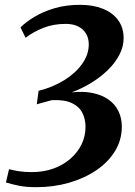

<svg xmlns="http://www.w3.org/2000/svg" viewBox="-20 -768 558 796"><path d="M130.5 8Q88 8 57.8 1.8Q27.5 -4.5 4.5 -11.5L17.5 -66.5Q35 -62 57.5 -58.2Q80 -54.5 112.5 -54.5Q160.5 -54.5 201 -69Q241.5 -83.5 271.5 -109.5Q301.5 -135.5 318 -169.2Q334.5 -203 334.5 -242Q334.5 -274 321.5 -300Q308.5 -326 278.2 -340.5Q248 -355 196 -353Q186 -350.5 174.2 -347.2Q162.5 -344 151.2 -341Q140 -338 132.5 -335.5L140 -391.5Q200 -406.5 247 -436Q294 -465.5 321 -503.8Q348 -542 348 -584Q348 -610 336.5 -629Q325 -648 303.8 -658.5Q282.5 -669 252.5 -669Q202 -669 160.5 -652.8Q119 -636.5 86 -611.5L65 -654.5Q87 -676.5 122.5 -698Q158 -719.5 205.8 -733.8Q253.5 -748 312 -748Q365.5 -748 406.2 -731.8Q447 -715.5 469.8 -684.5Q492.5 -653.5 492.5 -609.5Q492.5 -575 475.2 -541.5Q458 -508 428 -478.5Q398 -449 359 -425Q320 -401 277 -385Q326.5 -390.5 365 -382.2Q403.5 -374 430.2 -355Q457 -336 471 -307.2Q485 -278.5 485 -243Q485 -187.5 456.8 -141.5Q428.5 -95.5 379 -62Q329.5 -28.5 265.8 -10.2Q202 8 130.5 8Z"/></svg>

Font: Merriweather 60pt
Style: Bold Italic
Weight: 700
Italic angle: -7.8°
Version: Version 2.101